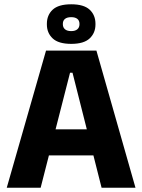

<svg xmlns="http://www.w3.org/2000/svg" viewBox="-20 -875 663 895"><path d="M11.5 0 194.5 -639H429.5L611.5 0H453.5L318 -536H306.5L169.5 0ZM167 -150.5V-272H455V-150.5ZM198.5 -761V-764Q198.5 -804.5 225.5 -829.8Q252.5 -855 312 -855Q371 -855 398 -829.8Q425 -804.5 425 -764V-761Q425 -721.5 398 -696Q371 -670.5 312 -670.5Q252.5 -670.5 225.5 -696Q198.5 -721.5 198.5 -761ZM273 -762Q273 -747 283 -738.5Q293 -730 312 -730Q330.5 -730 340.5 -738.5Q350.5 -747 350.5 -762V-764Q350.5 -779 340.5 -787Q330.5 -795 312 -795Q293 -795 283 -787Q273 -779 273 -764Z"/></svg>

Font: Anek Gujarati Medium
Style: Bold
Weight: 700
Version: Version 1.003